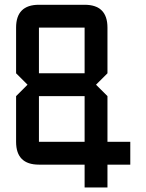

<svg xmlns="http://www.w3.org/2000/svg" viewBox="-20 -704 626 821"><path d="M48.8 -585.9Q48.8 -683.6 146.5 -683.6H341.8Q439.5 -683.6 439.5 -585.9V-390.6L390.6 -341.8L439.5 -293V-97.7H537.1V0H439.5V97.7H341.8V0H146.5Q48.8 0 48.8 -97.7V-293L97.7 -341.8L48.8 -390.6ZM146.5 -585.9V-390.6H341.8V-585.9ZM341.8 -293H146.5V-97.7H341.8Z"/></svg>

Font: BabelStone Runic Staveless
Style: Regular
Weight: 400
Designer: Andrew West
Foundry: BabelStone
Version: Version 3.002 March 14, 2022